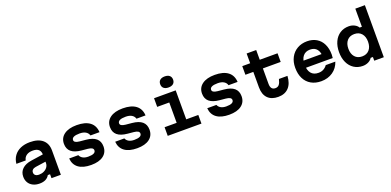

<svg xmlns="http://www.w3.org/2000/svg" viewBox="3 -1897 5994 2940"><g transform="rotate(-20 3000.0 -427.0)"><path d="M505 -270.5 326.5 -244.4Q293.1 -239.3 274.5 -222Q256 -204.6 256 -178.1Q256 -148.7 276.8 -132.2Q297.5 -115.6 335.9 -115.6Q379.7 -115.6 416.1 -133.2Q452.6 -150.7 473.5 -181Q494.3 -211.3 494.3 -247.8V-380Q494.3 -437.1 463.1 -466.2Q431.8 -495.3 368 -495.3Q303.9 -495.3 264.4 -467.5Q225 -439.8 216.2 -390H64.2Q71.5 -464.3 110.8 -518.9Q150.1 -573.5 216.4 -602.6Q282.7 -631.8 369.4 -631.8Q503.2 -631.8 575.1 -570.5Q647 -509.2 647 -395.9V0H494.3V-63.9H457.8Q435.3 -24 395.6 -4Q355.9 16 296.9 16Q236.5 16 190.6 -7Q144.6 -30 119.8 -71.4Q95 -112.9 95 -167.9Q95 -245.2 147.3 -294.6Q199.5 -344.1 297.1 -358.4L505 -389.1Z M1137.9 -116.9Q1198.1 -116.9 1228.2 -132Q1258.2 -147.1 1258.2 -177.3Q1258.2 -200.6 1237 -214Q1215.7 -227.4 1170.5 -232.1L1071.4 -241.5Q961.4 -251.9 907.2 -298Q852.9 -344.1 852.9 -428Q852.9 -523.2 926.8 -577.5Q1000.8 -631.8 1132 -631.8Q1270.5 -631.8 1345.6 -575.1Q1420.7 -518.5 1426.3 -410.6H1279Q1267.3 -451.4 1229.9 -473.8Q1192.5 -496.2 1131.3 -496.2Q1067.8 -496.2 1035.7 -480.8Q1003.7 -465.4 1003.7 -434.6Q1003.7 -412.5 1024.9 -399.5Q1046.2 -386.4 1091.4 -381.7L1190.5 -372.3Q1301.1 -361.9 1355 -315.5Q1409 -269.1 1409 -185.2Q1409 -88.6 1337.5 -35Q1266.1 18.6 1137.3 18.6Q1005.7 18.6 932.8 -34.9Q859.8 -88.3 851.5 -190.6H1000.5Q1014.9 -155.7 1049.8 -136.3Q1084.7 -116.9 1137.9 -116.9Z M1887.9 -116.9Q1948.1 -116.9 1978.2 -132Q2008.2 -147.1 2008.2 -177.3Q2008.2 -200.6 1987 -214Q1965.7 -227.4 1920.5 -232.1L1821.4 -241.5Q1711.4 -251.9 1657.2 -298Q1602.9 -344.1 1602.9 -428Q1602.9 -523.2 1676.8 -577.5Q1750.8 -631.8 1882 -631.8Q2020.5 -631.8 2095.6 -575.1Q2170.7 -518.5 2176.3 -410.6H2029Q2017.3 -451.4 1979.9 -473.8Q1942.5 -496.2 1881.3 -496.2Q1817.8 -496.2 1785.7 -480.8Q1753.7 -465.4 1753.7 -434.6Q1753.7 -412.5 1774.9 -399.5Q1796.2 -386.4 1841.4 -381.7L1940.5 -372.3Q2051.1 -361.9 2105 -315.5Q2159 -269.1 2159 -185.2Q2159 -88.6 2087.5 -35Q2016.1 18.6 1887.3 18.6Q1755.7 18.6 1682.8 -34.9Q1609.8 -88.3 1601.5 -190.6H1750.5Q1764.9 -155.7 1799.8 -136.3Q1834.7 -116.9 1887.9 -116.9Z M2741.3 -613.1V-140.8H2938V0H2388.6V-140.8H2585.3V-472.3H2388.6V-613.1ZM2550.2 -781.8Q2550.2 -824.4 2577.6 -848Q2605.1 -871.7 2655.3 -871.7Q2705.5 -871.7 2732.9 -848Q2760.4 -824.4 2760.4 -781.8Q2760.4 -739.2 2732.9 -715.6Q2705.5 -692 2655.3 -692Q2605.1 -692 2577.6 -715.6Q2550.2 -739.2 2550.2 -781.8Z M3387.9 -116.9Q3448.1 -116.9 3478.2 -132Q3508.2 -147.1 3508.2 -177.3Q3508.2 -200.6 3487 -214Q3465.7 -227.4 3420.5 -232.1L3321.4 -241.5Q3211.4 -251.9 3157.2 -298Q3102.9 -344.1 3102.9 -428Q3102.9 -523.2 3176.8 -577.5Q3250.8 -631.8 3382 -631.8Q3520.5 -631.8 3595.6 -575.1Q3670.7 -518.5 3676.3 -410.6H3529Q3517.3 -451.4 3479.9 -473.8Q3442.5 -496.2 3381.3 -496.2Q3317.8 -496.2 3285.7 -480.8Q3253.7 -465.4 3253.7 -434.6Q3253.7 -412.5 3274.9 -399.5Q3296.2 -386.4 3341.4 -381.7L3440.5 -372.3Q3551.1 -361.9 3605 -315.5Q3659 -269.1 3659 -185.2Q3659 -88.6 3587.5 -35Q3516.1 18.6 3387.3 18.6Q3255.7 18.6 3182.8 -34.9Q3109.8 -88.3 3101.5 -190.6H3250.5Q3264.9 -155.7 3299.8 -136.3Q3334.7 -116.9 3387.9 -116.9Z M4111 -613.1H4401.1V-472.3H4111V-219.7Q4111 -171.8 4130.4 -147Q4149.9 -122.2 4188.7 -122.2Q4227.8 -122.2 4250.2 -148.9Q4272.6 -175.6 4286.6 -236.3H4425.4Q4418.8 -113.3 4356.5 -47.4Q4294.2 18.6 4186 18.6Q4075 18.6 4015 -43.2Q3955 -105 3955 -219.7V-472.3H3826.1V-613.1H3955V-771.8H4111Z M5083.7 -371.2 5035.5 -310.3Q5035.5 -400.7 4997.8 -448.5Q4960.1 -496.3 4886.7 -496.3Q4811.9 -496.3 4771.1 -446.7Q4730.3 -397.1 4730.3 -310.3Q4730.3 -216.4 4770.8 -166.6Q4811.2 -116.9 4890.7 -116.9Q4935.8 -116.9 4971.8 -136Q5007.7 -155.1 5032.5 -190.6H5189Q5156.8 -92.7 5076.4 -37Q4996 18.6 4886.7 18.6Q4792.8 18.6 4723.2 -21.2Q4653.6 -61 4616.3 -135.1Q4579 -209.3 4579 -310.3Q4579 -405.9 4617.6 -478.7Q4656.2 -551.5 4726.2 -591.6Q4796.1 -631.8 4886.7 -631.8Q4973.9 -631.8 5039 -593.1Q5104.1 -554.5 5139.2 -481.9Q5174.3 -409.2 5174.3 -310.9Q5174.3 -283.5 5170.3 -256.1H4704.7V-371.2Z M5291.7 -306.7Q5291.7 -402.7 5325.5 -475.8Q5359.3 -548.8 5421.4 -589Q5483.5 -629.1 5564.3 -629.1Q5614.1 -629.1 5656.1 -608.1Q5698.1 -587.1 5717.1 -553.1H5753.7V-848H5909.7V0H5753.7V-60H5717.1Q5697.9 -26 5656.1 -5Q5614.3 16 5564.3 16Q5483.5 16 5421.4 -24.3Q5359.3 -64.6 5325.5 -137.6Q5291.7 -210.6 5291.7 -306.7ZM5764.3 -306.7Q5764.3 -390.8 5721.5 -439.6Q5678.8 -488.3 5604 -488.3Q5529.2 -488.3 5486.5 -439.4Q5443.7 -390.5 5443.7 -306.5Q5443.7 -222.4 5486.5 -173.6Q5529.2 -124.8 5604 -124.8Q5678.8 -124.8 5721.5 -173.7Q5764.3 -222.6 5764.3 -306.7Z"/></g></svg>

Font: Martian Mono Custom sWd Rg
Style: Regular
Weight: 400
Width: 6
Monospace: yes
Designer: Alex Havermale
Foundry: Evil Martians
Version: Version 1.000